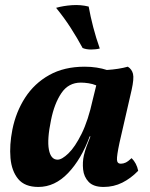

<svg xmlns="http://www.w3.org/2000/svg" viewBox="-20 -731 592 760"><path d="M486 -467Q502 -457 506.5 -438.5Q511 -420 501 -375L453 -166Q442 -114 443 -98.5Q444 -83 458 -83Q468 -83 477.5 -87.5Q487 -92 501 -105Q521 -85 527 -55Q498 -25 464 -8Q430 9 390 9Q350 9 331 -11Q312 -31 309 -60Q306 -89 312 -116Q316 -133 323 -152.5Q330 -172 338 -191H335Q302 -101 249.5 -46Q197 9 132 9Q78 9 52 -22.5Q26 -54 21.5 -105.5Q17 -157 29 -218Q43 -288 79.5 -344.5Q116 -401 175 -434Q234 -467 315 -467Q340 -467 362.5 -463.5Q385 -460 403 -454Q450 -457 486 -467ZM182 -256Q166 -179 173.5 -139Q181 -99 208 -99Q225 -99 251 -124Q277 -149 303 -201.5Q329 -254 347 -336L361 -393Q347 -399 330.5 -401.5Q314 -404 300 -404Q251 -404 223 -362.5Q195 -321 182 -256ZM331 -705Q338 -666 349 -623.5Q360 -581 375 -539Q360 -535 340.5 -535Q321 -535 307 -541Q286 -580 260 -620.5Q234 -661 202 -700Q230 -708 264.5 -710.5Q299 -713 331 -705Z"/></svg>

Font: Vollkorn
Style: Bold Italic
Weight: 700
Italic angle: -11°
Designer: Friedrich Althausen
Foundry: Friedrich Althausen
Version: Version 5.000; ttfautohint (v1.8.3)